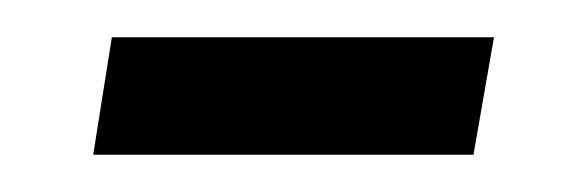

<svg xmlns="http://www.w3.org/2000/svg" viewBox="-20 -322 312 103"><path d="M30 -239 40 -302H245L234 -239Z"/></svg>

Font: Archivo Condensed ExtraLight
Style: Italic
Weight: 250
Width: 3
Italic angle: -10°
Designer: Hector Gatti
Foundry: Omnibus-Type
Version: Version 2.001